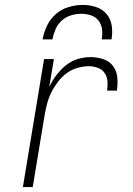

<svg xmlns="http://www.w3.org/2000/svg" viewBox="-20 -760 540 780"><path d="M73 0 159 -520H199L180 -407Q192 -432 209 -454.5Q226 -477 247.5 -494.5Q269 -512 295 -520Q321 -528 347 -528Q374 -528 399 -520Q424 -512 439 -492Q454 -472 456.5 -445.5Q459 -419 455 -392H415Q418 -411 416.5 -430Q415 -449 405 -463.5Q395 -478 377.5 -484.5Q360 -491 341 -491Q318 -491 294 -484Q270 -477 250 -462Q230 -447 214.5 -426.5Q199 -406 188 -383.5Q177 -361 171 -337.5Q165 -314 161 -291L113 0ZM153 -600Q158 -628 171 -655.5Q184 -683 207 -703Q230 -723 259 -731.5Q288 -740 316 -740Q344 -740 370 -731.5Q396 -723 413 -703Q430 -683 434 -655.5Q438 -628 433 -600H393Q397 -621 394.5 -641Q392 -661 380.5 -676Q369 -691 350 -697.5Q331 -704 310 -704Q289 -704 268 -697.5Q247 -691 230.5 -676Q214 -661 205.5 -641Q197 -621 193 -600Z"/></svg>

Font: Iosevka Extralight
Style: Italic
Weight: 200
Italic angle: -9°
Monospace: yes
Designer: Belleve Invis
Foundry: Belleve Invis
Version: Version 32.5.0; ttfautohint (v1.8.4)